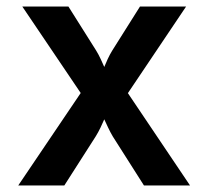

<svg xmlns="http://www.w3.org/2000/svg" viewBox="-20 -570 640 590"><path d="M36 0 228 -284.2 48.5 -550H190.2L275.2 -415.1Q282.8 -402.9 289.6 -388.2Q296.4 -373.4 300.4 -364.3Q304 -373.4 310.8 -388.2Q317.6 -402.9 325.2 -415.1L410.2 -550H551.9L373 -283.8L564 0H422.4L326.6 -150.7Q319 -163.5 311.9 -178.6Q304.8 -193.7 300.4 -203.3Q296.4 -193.7 289.2 -178.6Q282 -163.5 274 -150.7L177.6 0Z"/></svg>

Font: Atlassian Mono
Style: Regular
Weight: 400
Monospace: yes
Designer: Philipp Nurullin, Konstantin Bulenkov
Foundry: Modifications by Atlassian Pty Ltd, manufactured by JetBrains
Version: Version 2.304